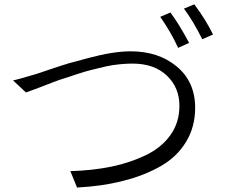

<svg xmlns="http://www.w3.org/2000/svg" viewBox="-20 -836 1027 870"><path d="M706.1 -759.8C739.3 -711.9 766.6 -665 787.1 -619.1L836.9 -641.6C805.7 -700.2 777.3 -746.1 752 -779.3ZM813.5 -796.9C840.8 -760.7 868.2 -714.8 896.5 -658.2L945.3 -679.7C923.8 -723.6 895.5 -769.5 860.4 -816.4ZM97.7 -417C98.6 -417 108.4 -420.9 127 -427.7C145.5 -434.6 159.2 -439.5 168.9 -443.4C178.7 -447.3 194.3 -453.1 216.8 -461.9C239.3 -470.7 258.8 -477.5 275.4 -482.4C292 -487.3 311.5 -494.1 335 -502C358.4 -509.8 379.9 -515.6 399.4 -520.5C418.9 -525.4 439.5 -530.3 460.9 -535.2C482.4 -540 502.9 -543 523.4 -544.9C543.9 -546.9 562.5 -547.9 580.1 -547.9C646.5 -547.9 698.2 -529.3 736.3 -493.2C774.4 -457 793 -411.1 793 -356.4C793 -305.7 779.3 -261.7 752 -223.6C724.6 -185.5 687.5 -155.3 640.6 -132.8C593.8 -110.4 542 -92.8 485.4 -81.1C428.7 -69.3 366.2 -62.5 298.8 -60.5L329.1 13.7C405.3 9.8 474.6 0 538.1 -16.6C601.6 -32.2 658.2 -54.7 708 -83C757.8 -111.3 795.9 -148.4 823.2 -193.4C850.6 -238.3 864.3 -290 864.3 -347.7C864.3 -426.8 835.9 -489.3 780.3 -535.2C724.6 -581.1 655.3 -603.5 571.3 -603.5C543.9 -603.5 514.6 -600.6 483.4 -595.7C452.1 -590.8 418 -583 380.9 -573.2C343.8 -563.5 314.5 -555.7 293.9 -549.8C273.4 -543.9 244.1 -534.2 206.1 -521.5L145.5 -501C85.9 -483.4 50.8 -473.6 39.1 -471.7Z"/></svg>

Font: Gen Shin Gothic P Normal
Style: Regular
Weight: 300
Designer: [Source Han Sans]
Ryoko NISHIZUKA  (kana & ideographs); Paul D. Hunt (Latin, Greek & Cyrillic); Wenlong ZHANG  (bopomofo
Version: Version 1.002.20150607